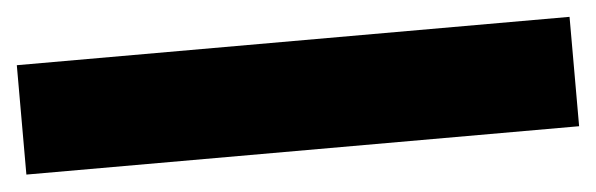

<svg xmlns="http://www.w3.org/2000/svg" viewBox="-36 8 761 245"><g transform="rotate(-5 344.0 130.0)"><path d="M698.2 60.1V200.2H-9.8V60.1Z"/></g></svg>

Font: Sinkin Sans 800 Black
Style: Regular
Weight: 900
Designer: Keith Bates
Foundry: K-Type
Version: Sinkin Sans (version 1.0)  by Keith Bates   •   © 2014   www